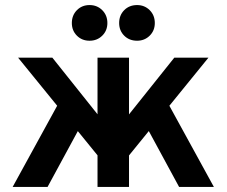

<svg xmlns="http://www.w3.org/2000/svg" viewBox="-20 -739 896 759"><path d="M398 -85 51.5 -511H187L398 -246.5ZM455 -81.5V-243L669 -511H804ZM30 0 234.5 -373 316 -273 168 0ZM365.5 0V-511H490V0ZM688 0 540 -273 621 -373 825.5 0ZM522 -578Q491 -578 471 -598Q451 -618 451 -648Q451 -678.5 471 -698.8Q491 -719 522 -719Q551.5 -719 571.8 -698.8Q592 -678.5 592 -648Q592 -618 571.8 -598Q551.5 -578 522 -578ZM334 -578Q304 -578 284 -598Q264 -618 264 -648Q264 -678.5 284 -698.8Q304 -719 334 -719Q364 -719 384.2 -698.8Q404.5 -678.5 404.5 -648Q404.5 -618 384.2 -598Q364 -578 334 -578Z"/></svg>

Font: Undotted
Style: Bold
Weight: 700
Designer: Delve Withrington, Dave Bailey, Thomas Jockin
Foundry: Delve Fonts LLC
Version: Version 4.000